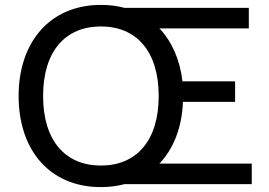

<svg xmlns="http://www.w3.org/2000/svg" viewBox="-20 -752 1100 784"><path d="M1008 -84H631C689 -145 723 -232 727 -336H940V-420H725C715 -508 682 -582 631 -636H996V-720H488C458 -728 426 -732 392 -732C184 -732 56 -580 56 -360C56 -140 182 12 392 12C426 12 458 8 488 0H1008ZM156 -360C156 -544 248 -644 392 -644C536 -644 628 -544 628 -360C628 -176 536 -76 392 -76C248 -76 156 -176 156 -360Z"/></svg>

Font: Kufam Arabic Latin Roman Normal
Style: Regular
Weight: 400
Designer: Wael Morcos & Artur Schmal
Version: Version 1.200;PS 001.200;hotconv 1.0.88;makeotf.lib2.5.64775